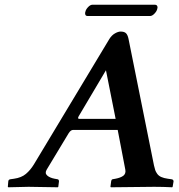

<svg xmlns="http://www.w3.org/2000/svg" viewBox="-20 -792 759 814"><path d="M315.9 -288.1H470.2L429.2 -494.1L314 -299.8Q307.1 -288.1 315.9 -288.1ZM632.8 -90.8Q635.7 -77.6 638.2 -70.6Q640.6 -63.5 646.7 -54.9Q652.8 -46.4 663.8 -41.5Q674.8 -36.6 691.9 -34.2L706.1 -32.2Q715.8 -31.2 715.8 -22.9L711.9 0L710 2Q672.9 0 633.8 0L450.2 2L448.2 0L451.2 -22.9Q452.6 -31.7 458 -32.2L469.2 -34.2Q490.7 -38.1 502.9 -46.9Q514.6 -56.2 511.2 -73.2L479 -241.2H290Q279.8 -241.2 271 -227.1L178.2 -73.2Q168.9 -58.1 179.9 -48.1Q190.9 -38.1 211.9 -34.2L223.1 -32.2Q230 -31.7 230 -22.9L227.1 0L225.1 2Q137.2 0 101.1 0L15.1 2L13.2 0L15.1 -22.9Q15.6 -31.2 24.9 -32.2L39.1 -34.2Q70.8 -38.6 89.8 -54.7Q108.9 -70.8 123.5 -94.7L443.8 -627Q453.6 -642.6 467.3 -650.4Q481 -658.2 491.2 -658.2Q507.3 -658.2 514.4 -650.9Q521.5 -643.6 524.9 -627ZM616.2 -724.1H351.1Q340.8 -724.1 340.8 -735.8Q340.8 -739.3 341.8 -741.2Q343.3 -751 353 -761.5Q362.8 -772 372.1 -772H636.2Q647.9 -772 647.9 -759.8Q647.9 -757.8 647 -755.9Q645.5 -745.6 635.5 -734.9Q625.5 -724.1 616.2 -724.1Z"/></svg>

Font: Linux Libertine G
Style: Bold Italic
Weight: 700
Italic angle: -11.5°
Designer: Philipp H. Poll
Foundry: Philipp H. Poll
Version: Version 4.1.0